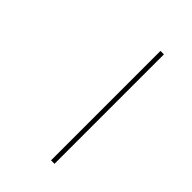

<svg xmlns="http://www.w3.org/2000/svg" viewBox="-210 -782 866 866"><g transform="rotate(45 223.5 -349.0)"><path d="M285 -698H307V0H285Z"/></g></svg>

Font: IBM Plex Sans Devanagari Thin
Style: Regular
Weight: 100
Designer: Mike Abbink, Paul van der Laan, Pieter van Rosmalen, Erin McLaughlin
Foundry: Bold Monday
Version: Version 1.1